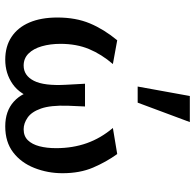

<svg xmlns="http://www.w3.org/2000/svg" viewBox="-26 -726 762 751"><g transform="rotate(90 355.5 -350.0)"><path d="M213 11Q161 11 124 -13.5Q87 -38 67.5 -83.5Q48 -129 48 -193Q48 -265 71 -320Q94 -375 137 -427L230 -410Q192 -366 171.5 -317Q151 -268 151 -205Q151 -165 160.5 -132Q170 -99 189 -80Q208 -61 236 -61Q275 -61 295.5 -101Q316 -141 311 -228L307 -301H396L393 -233Q391 -166 404 -129Q417 -92 439.5 -76.5Q462 -61 485 -61Q512 -61 528 -77.5Q544 -94 551.5 -122.5Q559 -151 559 -188Q559 -253 539.5 -308Q520 -363 480 -410L582 -427Q613 -384 635 -332.5Q657 -281 657 -213Q657 -155 636.5 -103Q616 -51 575.5 -20Q535 11 474 11Q414 11 377 -22.5Q340 -56 332 -112H369Q351 -48 309 -18.5Q267 11 213 11ZM318 -507 355 -711H457L381 -507Z"/></g></svg>

Font: Ysabeau Infant SemiBold
Style: Regular
Weight: 600
Designer: Christian Thalmann (Catharsis Fonts)
Version: Version 2.002; featfreeze: ss01,ss02,lnum